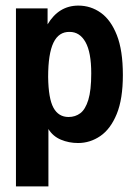

<svg xmlns="http://www.w3.org/2000/svg" viewBox="-20 -499 478 686"><path d="M37 167V-469H150V-412Q190 -479 260 -479Q304 -479 340 -453.5Q376 -428 397.5 -373.5Q419 -319 419 -231Q419 -145 397 -91.5Q375 -38 338.5 -13Q302 12 259 12Q226 12 197.5 0Q169 -12 153 -38V167ZM225 -81Q249 -81 267 -94.5Q285 -108 295.5 -142Q306 -176 306 -237Q306 -312 285.5 -348.5Q265 -385 229 -385Q190 -386 171 -346.5Q152 -307 152 -224Q153 -147 171 -114Q189 -81 225 -81Z"/></svg>

Font: Inconsolata SemiCondensed ExtraBold
Style: Regular
Weight: 800
Width: 4
Monospace: yes
Designer: Raph Levien, Cyreal, Brenton Simpson
Foundry: Raph Levien, Cyreal, Google
Version: Version 3.100; ttfautohint (v1.8.4.7-5d5b)